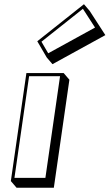

<svg xmlns="http://www.w3.org/2000/svg" viewBox="-20 -860 520 912"><path d="M105.4 -513 31.5 0 58.7 31.8H235.7L309.6 -481.2L282.4 -513ZM157.1 -664 202 -587 229.3 -555.2 480.4 -693.2 406 -808.2 378.8 -840ZM176.9 -661.9 373.8 -818.2 431.4 -729.1 209 -606.9ZM118.2 -498H265.2L195.6 -15H48.6Z"/></svg>

Font: Blink
Style: 3DObl
Weight: 400
Designer: Mew Too
Foundry: Cannot Into Space Fonts
Version: Version 001.000